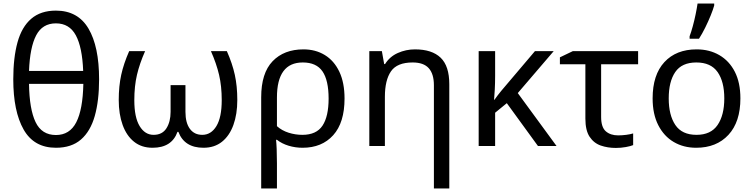

<svg xmlns="http://www.w3.org/2000/svg" viewBox="-20 -825 4258 1085"><path d="M540 -377Q540 -256 515.5 -169.5Q491 -83 437.5 -36.5Q384 10 296 10Q172 10 113.5 -93Q55 -196 55 -377Q55 -499 79 -586Q103 -673 156.5 -719Q210 -765 296 -765Q420 -765 480 -663.5Q540 -562 540 -377ZM296 -693Q220 -693 184.5 -625.5Q149 -558 144 -424H450Q445 -558 408.5 -625.5Q372 -693 296 -693ZM296 -62Q374 -62 411 -134Q448 -206 451 -351H144Q146 -208 181 -135Q216 -62 296 -62Z M1262 -536Q1293 -466 1307 -402Q1321 -338 1321 -260Q1321 -180 1299 -119Q1277 -58 1234.5 -24Q1192 10 1130 10Q1022 10 988 -80H983Q951 10 842 10Q780 10 737.5 -24Q695 -58 673 -119Q651 -180 651 -260Q651 -338 665 -402Q679 -466 710 -536H800Q769 -466 754 -402Q739 -338 739 -259Q739 -162 769 -112.5Q799 -63 848 -63Q897 -63 920.5 -100Q944 -137 944 -193V-344H1028V-193Q1028 -131 1053 -97Q1078 -63 1123 -63Q1173 -63 1203 -112.5Q1233 -162 1233 -259Q1233 -338 1218 -402Q1203 -466 1172 -536Z M1927 -268Q1927 -132 1863 -61Q1799 10 1690 10Q1649 10 1611 -1.5Q1573 -13 1545 -35H1540Q1542 -18 1543.5 17.5Q1545 53 1545 98V240H1456V-275Q1456 -412 1520.5 -479Q1585 -546 1695 -546Q1763 -546 1815.5 -514Q1868 -482 1897.5 -420Q1927 -358 1927 -268ZM1691 -472Q1545 -472 1545 -274V-112Q1573 -87 1611 -75Q1649 -63 1689 -63Q1768 -63 1802.5 -115Q1837 -167 1837 -268Q1837 -371 1802.5 -421.5Q1768 -472 1691 -472Z M2325 -546Q2421 -546 2470 -499Q2519 -452 2519 -349V240H2432V-343Q2432 -407 2403 -439.5Q2374 -472 2312 -472Q2224 -472 2189.5 -422Q2155 -372 2155 -278V0H2067V-536H2138L2151 -463H2156Q2182 -505 2228 -525.5Q2274 -546 2325 -546Z M3109 -536 2906 -299 3125 0H3020L2844 -242L2778 -188V0H2685V-536H2778V-397Q2778 -357 2776 -319Q2774 -281 2772 -261H2774Q2783 -274 2793.5 -287.5Q2804 -301 2813 -312L3003 -536Z M3586 -536V-462H3377V-164Q3377 -106 3403.5 -83Q3430 -60 3473 -60Q3495 -60 3518.5 -63Q3542 -66 3558 -71V-5Q3544 1 3516.5 6Q3489 11 3460 11Q3414 11 3375 -2.5Q3336 -16 3312 -52Q3288 -88 3288 -155V-462H3144V-501L3217 -536Z M4164 -269Q4164 -136 4096.5 -63Q4029 10 3914 10Q3843 10 3787.5 -22.5Q3732 -55 3700 -117.5Q3668 -180 3668 -269Q3668 -402 3734.5 -474Q3801 -546 3917 -546Q3989 -546 4045 -513.5Q4101 -481 4132.5 -419.5Q4164 -358 4164 -269ZM3759 -269Q3759 -174 3796.5 -118.5Q3834 -63 3916 -63Q3997 -63 4035 -118.5Q4073 -174 4073 -269Q4073 -364 4035 -418Q3997 -472 3915 -472Q3833 -472 3796 -418Q3759 -364 3759 -269ZM3877 -606V-620Q3886 -644 3895 -677Q3904 -710 3911 -744Q3918 -778 3922 -805H4016V-794Q4010 -772 3996.5 -738.5Q3983 -705 3965.5 -669.5Q3948 -634 3930 -606Z"/></svg>

Font: Noto Sans
Style: Regular
Weight: 400
Designer: Monotype Design Team
Foundry: Monotype Imaging Inc.
Version: Version 1.902